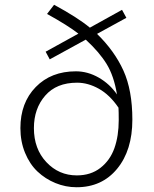

<svg xmlns="http://www.w3.org/2000/svg" viewBox="-20 -766 640 799"><path d="M298.8 13.2Q252.9 13.2 210.7 -4.2Q168.5 -21.5 136 -52.2Q103.5 -83 84.2 -130.1Q64.9 -177.2 64.9 -232.9Q64.9 -338.4 128.7 -403.8Q192.4 -469.2 295.9 -469.2Q345.2 -469.2 391.1 -442.9Q437 -416.5 466.8 -373Q454.1 -450.2 423.8 -499.5Q393.6 -548.8 336.9 -601.1L187 -519L169.9 -550.8L306.2 -626Q261.7 -660.6 175.8 -708L205.1 -746.1Q302.7 -693.4 354 -650.9L487.8 -725.1L505.9 -691.9L383.8 -625Q456.5 -554.2 493.7 -472.2Q530.8 -390.1 530.8 -268.1Q530.8 -140.6 467.5 -63.7Q404.3 13.2 298.8 13.2ZM299.8 -36.1Q357.9 -36.1 397.9 -67.4Q438 -98.6 456.1 -149.4Q474.1 -200.2 474.1 -266.1Q474.1 -300.8 473.1 -317.9Q436.5 -371.6 391.4 -396.7Q346.2 -421.9 300.8 -421.9Q214.8 -421.9 168 -367.9Q121.1 -314 121.1 -232.9Q121.1 -146.5 172.9 -91.3Q224.6 -36.1 299.8 -36.1Z"/></svg>

Font: Office Code Pro D Light
Style: Regular
Weight: 300
Designer: Nathan Rutzky & Paul D. Hunt
Foundry: Adobe Systems Incorporated
Version: Version 1.004;PS 001.004;hotconv 1.0.70;makeotf.lib2.5.58329